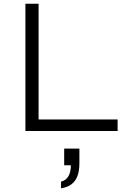

<svg xmlns="http://www.w3.org/2000/svg" viewBox="-20 -706 694 1035"><path d="M117 0V-686H188V-62H614V0ZM309 309V273Q335 267 348.5 244.5Q362 222 362 185H326V95H408V173Q408 215 397.5 243Q387 271 365 287.5Q343 304 309 309Z"/></svg>

Font: Archivo Expanded ExtraLight
Style: Regular
Weight: 250
Width: 7
Designer: Hector Gatti
Foundry: Omnibus-Type
Version: Version 2.001